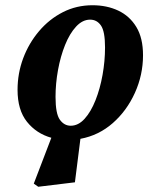

<svg xmlns="http://www.w3.org/2000/svg" viewBox="-20 -519 568 733"><path d="M250 -39Q279 -39 303 -65.5Q327 -92 344.5 -136Q362 -180 371.5 -233Q381 -286 381 -338Q381 -399 365.5 -421.5Q350 -444 324 -444Q295 -444 270.5 -417.5Q246 -391 228.5 -347.5Q211 -304 201.5 -252Q192 -200 192 -149Q192 -85 208.5 -62Q225 -39 250 -39ZM266 177 126 194 109 182 176 7Q119 -9 83 -54Q47 -99 47 -176Q47 -239 68.5 -296.5Q90 -354 129 -400Q168 -446 220 -472.5Q272 -499 333 -499Q388 -499 431.5 -478.5Q475 -458 500.5 -416Q526 -374 526 -308Q526 -233 495 -164.5Q464 -96 410.5 -49Q357 -2 287 11Z"/></svg>

Font: Source Serif Pro
Style: Bold Italic
Weight: 700
Italic angle: -12°
Designer: Frank Grießhammer
Foundry: Adobe Systems Incorporated
Version: Version 3.001;hotconv 1.0.111;makeotfexe 2.5.65597